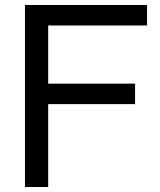

<svg xmlns="http://www.w3.org/2000/svg" viewBox="-20 -749 639 769"><path d="M173 -332V0H80V-729H569V-647H173V-414H521V-332Z"/></svg>

Font: ColatingCofangSans
Style: Regular
Weight: 400
Foundry: GNU
Version: Version 412.227;June 27, 2022;FontCreator 11.0.0.2412 32-bit